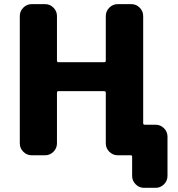

<svg xmlns="http://www.w3.org/2000/svg" viewBox="-20 -775 866 933"><path d="M494.1 -324.2Q494.1 -332 486.3 -332H263.7Q256.8 -332 256.8 -324.2V-78.1Q256.8 -54.7 239.7 -37.6Q222.7 -20.5 199.2 -20.5H133.8Q110.4 -20.5 93.3 -37.6Q76.2 -54.7 76.2 -78.1V-697.3Q76.2 -720.7 93.3 -737.8Q110.4 -754.9 133.8 -754.9H199.2Q222.7 -754.9 239.7 -737.8Q256.8 -720.7 256.8 -697.3V-480.5Q256.8 -472.7 263.7 -472.7H486.3Q494.1 -472.7 494.1 -480.5V-697.3Q494.1 -720.7 511.2 -737.8Q528.3 -754.9 551.8 -754.9H618.2Q641.6 -754.9 658.7 -737.8Q675.8 -720.7 675.8 -697.3V-175.8Q675.8 -168.9 683.6 -168.9H736.3Q759.8 -168.9 776.9 -151.9Q793.9 -134.8 793.9 -111.3V80.1Q793.9 103.5 776.9 120.6Q759.8 137.7 736.3 137.7H679.7Q656.2 137.7 639.2 120.6Q622.1 103.5 622.1 80.1V-13.7Q622.1 -20.5 615.2 -20.5H551.8Q528.3 -20.5 511.2 -37.6Q494.1 -54.7 494.1 -78.1Z"/></svg>

Font: Gen Jyuu Gothic Heavy
Style: Bold
Weight: 900
Designer: [Source Han Sans]
Ryoko NISHIZUKA  (kana & ideographs); Paul D. Hunt (Latin, Greek & Cyrillic); Wenlong ZHANG  (bopomofo
Version: Version 1.002.20150607